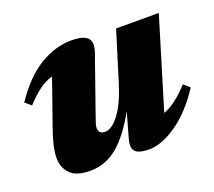

<svg xmlns="http://www.w3.org/2000/svg" viewBox="-87 -565 772 693"><g transform="rotate(-20 298.5 -218.0)"><path d="M320.5 -46.5 347.5 -142.5Q304.5 -64 257.5 -24.5Q210.5 15 151.5 15Q98 15 74.8 -9Q51.5 -33 51.5 -70.5Q51.5 -108 73 -169.5L137 -352.5Q110.5 -345 86.2 -327.2Q62 -309.5 33.5 -278.5L10.5 -298.5Q65 -379 125.2 -415Q185.5 -451 245.5 -451Q293.5 -451 309 -433.8Q324.5 -416.5 311.5 -379.5L240 -175.5Q232 -152.5 228.2 -141Q224.5 -129.5 224.5 -121.5Q224.5 -99 250 -99Q275 -99 304 -136.8Q333 -174.5 357 -253L413.5 -436H577.5L472.5 -90Q495.5 -98.5 519.2 -116.2Q543 -134 571 -164L594 -144Q543 -66 484.2 -25.5Q425.5 15 378 15Q338.5 15 324.8 1.2Q311 -12.5 320.5 -46.5Z"/></g></svg>

Font: Newsreader 16pt ExtraBold
Style: Italic
Weight: 800
Italic angle: -17°
Designer: Hugues Gentile
Foundry: Production Type
Version: Version 1.003; ttfautohint (v1.8.3)